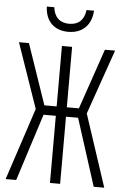

<svg xmlns="http://www.w3.org/2000/svg" viewBox="-60 -954 651 997"><g transform="rotate(5 265.0 -455.5)"><path d="M265 -790C339 -790 385 -836 389 -911H350C344 -859 314 -832 266 -832C218 -832 188 -859 182 -911H143C146 -833 193 -790 265 -790ZM8 0H63L175 -350H239V0H292V-350H355L467 0H522L398 -376L516 -714H463L355 -399H292V-714H239V-399H175L67 -714H15L132 -376Z"/></g></svg>

Font: Noto Sans Mono Condensed Light
Style: Regular
Weight: 300
Width: 3
Designer: Monotype Design Team
Foundry: Monotype Imaging Inc.
Version: Version 2.014